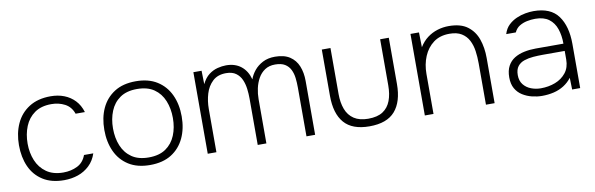

<svg xmlns="http://www.w3.org/2000/svg" viewBox="-42 -874 3784 1222"><g transform="rotate(-10 1850.0 -263.5)"><path d="M297 7Q215 7 160 -28Q105 -63 78 -123.5Q51 -184 51 -262Q51 -339 79 -400.5Q107 -462 163.5 -498Q220 -534 303 -534Q351 -534 390.5 -518.5Q430 -503 458.5 -473Q487 -443 501 -397H441Q425 -443 386 -463.5Q347 -484 299 -484Q233 -484 190.5 -454Q148 -424 127.5 -373.5Q107 -323 107 -262Q107 -203 127.5 -153Q148 -103 191 -72.5Q234 -42 300 -42Q350 -42 390.5 -62Q431 -82 448 -129H508Q493 -83 461 -52.5Q429 -22 387 -7.5Q345 7 297 7Z M852 7Q770 7 714.5 -28Q659 -63 631 -124Q603 -185 603 -263Q603 -342 631 -402.5Q659 -463 714.5 -498.5Q770 -534 853 -534Q935 -534 990.5 -499Q1046 -464 1074.5 -403Q1103 -342 1103 -263Q1103 -185 1074.5 -124Q1046 -63 990.5 -28Q935 7 852 7ZM852 -42Q920 -42 962.5 -71.5Q1005 -101 1025.5 -151Q1046 -201 1046 -263Q1046 -324 1025.5 -374.5Q1005 -425 962.5 -454.5Q920 -484 852 -484Q785 -484 742.5 -454.5Q700 -425 679.5 -374.5Q659 -324 659 -263Q659 -201 679.5 -151Q700 -101 742.5 -71.5Q785 -42 852 -42Z M1225 0V-527H1278L1280 -440Q1299 -479 1325.5 -499Q1352 -519 1381.5 -526.5Q1411 -534 1437 -534Q1495 -534 1533.5 -503.5Q1572 -473 1587 -417Q1597 -446 1618.5 -472.5Q1640 -499 1673.5 -516.5Q1707 -534 1753 -534Q1812 -534 1848.5 -510Q1885 -486 1902 -444Q1919 -402 1919 -348V0H1863V-315Q1863 -347 1859.5 -377Q1856 -407 1844 -431.5Q1832 -456 1808.5 -470.5Q1785 -485 1745 -485Q1706 -485 1679 -467Q1652 -449 1635.5 -419.5Q1619 -390 1611.5 -355.5Q1604 -321 1604 -286V0H1548V-300Q1548 -331 1544 -363Q1540 -395 1528 -422.5Q1516 -450 1492 -467.5Q1468 -485 1428 -485Q1374 -485 1341.5 -454.5Q1309 -424 1295 -377.5Q1281 -331 1281 -279V0Z M2270 7Q2159 7 2107 -53Q2055 -113 2055 -228V-527H2111V-229Q2111 -174 2127 -131.5Q2143 -89 2178.5 -65.5Q2214 -42 2270 -42Q2330 -42 2365 -65Q2400 -88 2416 -130Q2432 -172 2432 -229V-527H2488V-228Q2488 -114 2435.5 -53.5Q2383 7 2270 7Z M2628 0V-527H2683L2685 -431Q2707 -467 2737 -489.5Q2767 -512 2802.5 -523Q2838 -534 2876 -534Q2953 -534 2997 -501Q3041 -468 3060 -413.5Q3079 -359 3079 -292V0H3023V-267Q3023 -309 3017.5 -347.5Q3012 -386 2996 -417Q2980 -448 2950 -466.5Q2920 -485 2872 -485Q2810 -485 2768.5 -454Q2727 -423 2705.5 -371.5Q2684 -320 2684 -259V0Z M3385 7Q3354 7 3321 -1Q3288 -9 3260 -26.5Q3232 -44 3215.5 -73Q3199 -102 3199 -145Q3199 -189 3215 -218.5Q3231 -248 3258.5 -265Q3286 -282 3322 -289.5Q3358 -297 3396 -297H3576Q3576 -350 3561.5 -392.5Q3547 -435 3514 -459.5Q3481 -484 3426 -484Q3400 -484 3373 -478.5Q3346 -473 3324 -459.5Q3302 -446 3290 -420H3228Q3239 -456 3262 -477.5Q3285 -499 3313.5 -511.5Q3342 -524 3371 -529Q3400 -534 3424 -534Q3534 -534 3583 -467Q3632 -400 3632 -286V0H3580L3578 -76Q3557 -48 3527 -29Q3497 -10 3461 -1.5Q3425 7 3385 7ZM3386 -42Q3436 -42 3479 -58.5Q3522 -75 3549 -109Q3576 -143 3576 -195V-250H3434Q3403 -250 3372 -247.5Q3341 -245 3314 -236Q3287 -227 3271 -206.5Q3255 -186 3255 -150Q3255 -113 3274 -89Q3293 -65 3323 -53.5Q3353 -42 3386 -42Z"/></g></svg>

Font: Onest ExtraLight
Style: Regular
Weight: 250
Designer: Dmitri Voloshin, Andrey Kudryavtsev
Foundry: Dmitri Voloshin, Andrey Kudryavtsev
Version: Version 1.000;gftools[0.9.33]